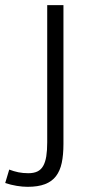

<svg xmlns="http://www.w3.org/2000/svg" viewBox="-89 -532 357 745"><path d="M157.2 26.9Q157.2 68.8 150.6 99.9Q144 130.9 128.2 151.6Q112.3 172.4 85.4 182.6Q58.6 192.9 18.1 192.9Q-1.5 192.9 -23.9 189.2Q-46.4 185.5 -68.8 178.2L-53.2 126Q-35.6 132.8 -17.6 136.5Q0.5 140.1 21 140.1Q42 140.1 56.2 133.3Q70.3 126.5 78.6 111.8Q86.9 97.2 90.6 74.5Q94.2 51.8 94.2 20V-512.2H157.2Z"/></svg>

Font: Clear Sans Light
Style: Regular
Weight: 300
Foundry: Intel Corporation
Version: Version 1.00